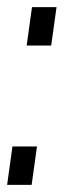

<svg xmlns="http://www.w3.org/2000/svg" viewBox="-27 -520 179 540"><path d="M77 -108 62 0H-7L8 -108ZM132 -500 117 -392H48L63 -500Z"/></svg>

Font: Pathway Extreme Condensed Light
Style: Italic
Weight: 300
Width: 3
Italic angle: -8°
Version: Version 1.001;gftools[0.9.26]